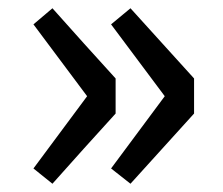

<svg xmlns="http://www.w3.org/2000/svg" viewBox="-20 -516 541 465"><path d="M183 -411 107 -496 61 -457 191 -283 61 -108 107 -71 183 -156 260 -241V-326ZM373 -411 296 -496 249 -457 379 -283 249 -108 296 -71 373 -156 450 -241V-326Z"/></svg>

Font: GenSekiGothic2 TW M
Style: Regular
Weight: 500
Version: Version 2.100;PS 2.1;hotconv 16.6.51;makeotf.lib2.5.65220 DE